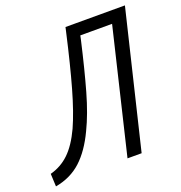

<svg xmlns="http://www.w3.org/2000/svg" viewBox="-169 -802 865 920"><g transform="rotate(-20 263.0 -342.0)"><path d="M-39 9 -42 -56Q14 -71 55 -110.5Q96 -150 130 -223Q162 -294 193 -403Q224 -512 260 -671L265 -693H568L401 0H329L480 -631H318L314 -612Q281 -468 252 -366Q223 -264 187 -190Q146 -103 92.5 -54Q39 -5 -39 9Z"/></g></svg>

Font: Ubuntu Sans Condensed
Style: Italic
Weight: 400
Width: 3
Italic angle: -13.5°
Designer: Dalton Maag Ltd
Foundry: Dalton Maag Ltd
Version: Version 1.006; ttfautohint (v1.8.4.7-5d5b)